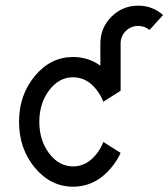

<svg xmlns="http://www.w3.org/2000/svg" viewBox="-20 -665 609 694"><path d="M244.1 9.8Q163.1 9.8 106 -58.8Q48.8 -127.4 48.8 -224.6Q48.8 -321.8 106 -390.4Q163.1 -459 244.1 -459Q298.8 -459 342.8 -427.7V-507.8Q342.8 -564.5 382.8 -604.5Q422.9 -644.5 479.5 -644.5Q531.2 -644.5 569.3 -610.8L520.5 -556.6Q502.9 -571.3 479.5 -571.3Q453.1 -571.3 434.6 -552.7Q416 -534.2 416 -507.8V-336.9L353.5 -297.4Q344.7 -319.8 330.6 -338.4Q294.9 -385.7 244.1 -385.7Q193.4 -385.7 157.7 -338.6Q122.1 -291.5 122.1 -224.6Q122.1 -157.7 157.7 -110.6Q193.4 -63.5 244.1 -63.5Q294.9 -63.5 330.6 -110.8Q344.7 -129.4 353.5 -151.9L416 -112.3Q402.8 -83.5 382.3 -59.1Q325.2 9.8 244.1 9.8Z"/></svg>

Font: Catrinity
Style: Regular
Weight: 400
Designer: Alexander Lange
Foundry: High-Logic / Made with FontCreator
Version: Version 2.090;May 20, 2024;FontCreator 15.0.0.2974 64-bit